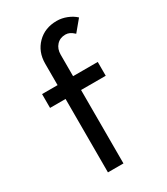

<svg xmlns="http://www.w3.org/2000/svg" viewBox="-182 -805 774 890"><g transform="rotate(-30 205.5 -360.5)"><path d="M126 3V-390H43V-464H126V-579Q126 -642 166.5 -683Q207 -724 271 -724Q298 -724 324.5 -713.5Q351 -703 369 -686L320 -627Q307 -639 296.5 -644Q286 -649 274 -649Q245 -649 227 -629.5Q209 -610 209 -579V-464H341V-390H209V3Z"/></g></svg>

Font: SUITE Medium
Style: Regular
Weight: 500
Designer: Sun
Foundry: Sun
Version: Version 2.040